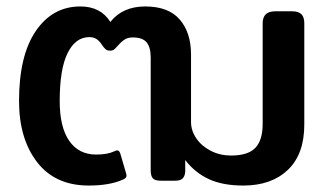

<svg xmlns="http://www.w3.org/2000/svg" viewBox="-20 -560 1023 595"><path d="M39 -247Q39 -388 91 -464Q143 -540 229 -540Q292 -540 322 -492Q360 -540 430 -540Q502 -540 537 -499.5Q572 -459 572 -391V-182Q572 -155 588.5 -131Q605 -107 633.5 -92.5Q662 -78 696 -78Q749 -78 771.5 -102Q794 -126 794 -176V-488Q794 -525 833 -525H885Q905 -525 914 -516Q923 -507 923 -488V-174Q923 -82 872 -33.5Q821 15 734 15Q670 15 627 -5Q584 -25 554 -64V-28Q553 -14 546 -7Q539 0 523 0H478Q460 0 453.5 -7.5Q447 -15 447 -32V-382Q447 -413 434.5 -428.5Q422 -444 391 -444Q375 -444 364 -436Q353 -428 341 -414Q336 -408 332 -405.5Q328 -403 322 -403Q314 -403 310 -405.5Q306 -408 301 -414Q299 -417 292 -426.5Q285 -436 276.5 -440.5Q268 -445 257 -445Q214 -445 189.5 -395.5Q165 -346 165 -247Q165 -166 194.5 -123.5Q224 -81 278 -81Q313 -81 334 -91Q340 -94 343 -94Q351 -94 354 -80L371 -22Q372 -19 372 -15Q372 -8 360 -3Q319 15 255 15Q151 15 95 -57.5Q39 -130 39 -247Z"/></svg>

Font: Mitr
Style: Regular
Weight: 400
Designer: Thanarat Vachiruckul
Foundry: Cadson Demak
Version: Version 1.002